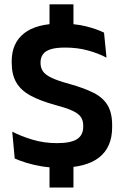

<svg xmlns="http://www.w3.org/2000/svg" viewBox="-20 -761 573 886"><path d="M319 -583.5H208.5V-741H319ZM319 104.5H208.5V-66H319ZM255 13Q210.5 13 171.8 6.5Q133 0 101.8 -9.8Q70.5 -19.5 48 -29.5L36.5 -153.5Q75.5 -133 129 -116.8Q182.5 -100.5 243 -100.5Q307 -100.5 335.5 -119Q364 -137.5 364 -176V-181.5Q364 -206.5 351.8 -222.8Q339.5 -239 311 -251.5Q282.5 -264 233.5 -277Q164.5 -296 120.2 -320.2Q76 -344.5 55 -380.8Q34 -417 34 -472V-478Q34 -562 90.8 -607Q147.5 -652 258.5 -652Q327.5 -652 377 -639.5Q426.5 -627 460 -610.5L471.5 -495Q434 -515 385.8 -528.2Q337.5 -541.5 280.5 -541.5Q238 -541.5 213.2 -533.5Q188.5 -525.5 177.8 -510Q167 -494.5 167 -472.5V-471Q167 -448.5 178.2 -432Q189.5 -415.5 218.5 -401.8Q247.5 -388 301 -373.5Q369 -354.5 412.2 -332.5Q455.5 -310.5 476.5 -275.5Q497.5 -240.5 497.5 -183V-174Q497.5 -81.5 437.2 -34.2Q377 13 255 13Z"/></svg>

Font: Anek Tamil SemiBold
Style: Regular
Weight: 600
Version: Version 1.003